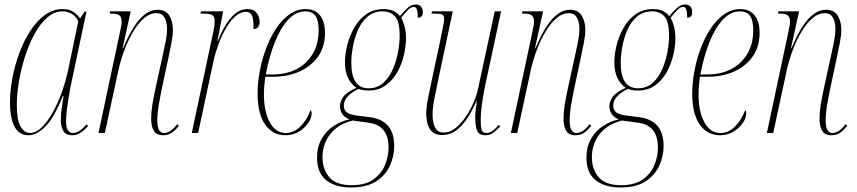

<svg xmlns="http://www.w3.org/2000/svg" viewBox="-20 -586 3778 846"><path d="M106 10Q64 10 44 -28Q24 -66 24 -134Q24 -185 34.5 -241.5Q45 -298 65 -352Q85 -406 113.5 -450Q142 -494 178 -520Q214 -546 256 -546Q285 -546 303 -534Q321 -522 333 -505L353 -535H361L290 -200Q286 -179 281.5 -151Q277 -123 274 -96.5Q271 -70 271 -52Q271 0 302 0Q316 0 330.5 -9.5Q345 -19 362 -38L368 -31Q352 -12 335 -1Q318 10 298 10Q270 10 259 -9Q248 -28 248 -58Q248 -82 252 -110Q256 -138 260 -163H257Q218 -66 179.5 -28Q141 10 106 10ZM112 0Q138 0 163 -24Q188 -48 211 -88.5Q234 -129 252 -179Q270 -229 281 -281L325 -492Q315 -514 296.5 -525Q278 -536 256 -536Q220 -536 188.5 -509Q157 -482 132.5 -437Q108 -392 90.5 -337.5Q73 -283 63.5 -227Q54 -171 54 -123Q54 -58 70.5 -29Q87 0 112 0Z M699 10Q670 10 658 -9Q646 -28 646 -64Q646 -92 651.5 -126Q657 -160 666 -200L697 -342Q701 -361 708.5 -396Q716 -431 716 -459Q716 -473 712.5 -489Q709 -505 699 -516.5Q689 -528 668 -528Q641 -528 615.5 -506.5Q590 -485 568 -448.5Q546 -412 529 -367.5Q512 -323 502 -278L442 0H414L508 -442Q512 -460 514 -471Q516 -482 516 -489Q516 -509 507 -517.5Q498 -526 472 -526H463L465 -536H556L520 -373H522Q560 -463 597 -503Q634 -543 674 -543Q711 -543 726.5 -516.5Q742 -490 742 -456Q742 -431 735.5 -397Q729 -363 721 -326L691 -186Q684 -151 678.5 -118Q673 -85 673 -57Q673 -29 680 -14.5Q687 0 704 0Q715 0 728.5 -7.5Q742 -15 761 -39L768 -31Q747 -6 731.5 2Q716 10 699 10Z M919 -442Q923 -460 924.5 -473Q926 -486 926 -493Q926 -515 913.5 -520.5Q901 -526 876 -526H863L866 -536H963L938 -405H940Q964 -468 997 -507Q1030 -546 1070 -546Q1099 -546 1111.5 -528Q1124 -510 1124 -490Q1124 -476 1117.5 -467Q1111 -458 1097 -458V-470Q1097 -508 1088.5 -521Q1080 -534 1064 -534Q1040 -534 1017.5 -514.5Q995 -495 976 -462.5Q957 -430 943 -392Q929 -354 921 -318L853 0H825Z M1237 10Q1182 10 1148.5 -37Q1115 -84 1115 -174Q1115 -220 1124.5 -271.5Q1134 -323 1152 -371.5Q1170 -420 1196 -459.5Q1222 -499 1255 -522.5Q1288 -546 1327 -546Q1368 -546 1390 -518.5Q1412 -491 1412 -441Q1412 -380 1381.5 -337Q1351 -294 1300 -271Q1249 -248 1187 -248H1149Q1148 -242 1145.5 -218Q1143 -194 1143 -169Q1143 -95 1168.5 -47.5Q1194 0 1239 0Q1276 0 1305 -30Q1334 -60 1348 -100Q1350 -99 1351.5 -96Q1353 -93 1353 -85Q1353 -66 1338 -44Q1323 -22 1297 -6Q1271 10 1237 10ZM1183 -258Q1241 -258 1286 -281Q1331 -304 1357.5 -348Q1384 -392 1384 -453Q1384 -497 1369.5 -516.5Q1355 -536 1326 -536Q1284 -536 1250 -499.5Q1216 -463 1191 -400Q1166 -337 1151 -258Z M1527 240Q1458 240 1417.5 208Q1377 176 1377 109Q1377 61 1397 26Q1417 -9 1449.5 -30.5Q1482 -52 1520 -60Q1497 -69 1487.5 -84.5Q1478 -100 1478 -117Q1478 -138 1492.5 -159Q1507 -180 1550 -199Q1529 -213 1514.5 -240.5Q1500 -268 1500 -313Q1500 -347 1510 -387Q1520 -427 1540.5 -463.5Q1561 -500 1593.5 -523Q1626 -546 1671 -546Q1718 -546 1742 -515Q1761 -538 1777 -552Q1793 -566 1812 -566Q1828 -566 1835.5 -556.5Q1843 -547 1843 -532Q1843 -508 1821 -508Q1821 -556 1804 -556Q1792 -556 1778.5 -543Q1765 -530 1748 -508Q1755 -496 1762 -472Q1769 -448 1769 -416Q1769 -386 1760.5 -347Q1752 -308 1732.5 -271.5Q1713 -235 1681 -211Q1649 -187 1603 -187Q1586 -187 1575 -190Q1564 -193 1559 -194Q1495 -162 1495 -121Q1495 -99 1510.5 -89.5Q1526 -80 1551 -77L1607 -70Q1717 -57 1717 57Q1717 102 1698 144Q1679 186 1637.5 213Q1596 240 1527 240ZM1604 -197Q1642 -197 1668 -220Q1694 -243 1710 -279Q1726 -315 1733.5 -355Q1741 -395 1741 -429Q1741 -493 1720 -514.5Q1699 -536 1667 -536Q1627 -536 1600 -513Q1573 -490 1557.5 -454.5Q1542 -419 1535 -380Q1528 -341 1528 -309Q1528 -197 1604 -197ZM1530 230Q1590 230 1625.5 204.5Q1661 179 1676.5 141Q1692 103 1692 64Q1692 -33 1606 -45L1534 -55Q1470 -39 1435.5 4.5Q1401 48 1401 107Q1401 160 1431 195Q1461 230 1530 230Z M2120 10Q2090 10 2082 -11Q2074 -32 2074 -69Q2074 -81 2075.5 -96Q2077 -111 2081 -142H2080Q2048 -68 2011 -29.5Q1974 9 1929 9Q1891 9 1874.5 -17Q1858 -43 1858 -85Q1858 -114 1866.5 -155.5Q1875 -197 1882 -230L1921 -413Q1926 -439 1931.5 -465.5Q1937 -492 1937 -502Q1937 -518 1928.5 -522Q1920 -526 1894 -526H1881L1884 -536H1975L1910 -230Q1903 -196 1894.5 -153.5Q1886 -111 1886 -83Q1886 -2 1934 -2Q1964 -2 1989.5 -23.5Q2015 -45 2035.5 -76.5Q2056 -108 2069 -140Q2082 -172 2086 -193L2160 -536H2188L2116 -201Q2109 -166 2103.5 -127Q2098 -88 2098 -57Q2098 -32 2101.5 -16Q2105 0 2123 0Q2139 0 2152 -10.5Q2165 -21 2178 -36L2184 -29Q2171 -15 2155.5 -2.5Q2140 10 2120 10Z M2516 10Q2487 10 2475 -9Q2463 -28 2463 -64Q2463 -92 2468.5 -126Q2474 -160 2483 -200L2514 -342Q2518 -361 2525.5 -396Q2533 -431 2533 -459Q2533 -473 2529.5 -489Q2526 -505 2516 -516.5Q2506 -528 2485 -528Q2458 -528 2432.5 -506.5Q2407 -485 2385 -448.5Q2363 -412 2346 -367.5Q2329 -323 2319 -278L2259 0H2231L2325 -442Q2329 -460 2331 -471Q2333 -482 2333 -489Q2333 -509 2324 -517.5Q2315 -526 2289 -526H2280L2282 -536H2373L2337 -373H2339Q2377 -463 2414 -503Q2451 -543 2491 -543Q2528 -543 2543.5 -516.5Q2559 -490 2559 -456Q2559 -431 2552.5 -397Q2546 -363 2538 -326L2508 -186Q2501 -151 2495.5 -118Q2490 -85 2490 -57Q2490 -29 2497 -14.5Q2504 0 2521 0Q2532 0 2545.5 -7.5Q2559 -15 2578 -39L2585 -31Q2564 -6 2548.5 2Q2533 10 2516 10Z M2714 240Q2645 240 2604.5 208Q2564 176 2564 109Q2564 61 2584 26Q2604 -9 2636.5 -30.5Q2669 -52 2707 -60Q2684 -69 2674.5 -84.5Q2665 -100 2665 -117Q2665 -138 2679.5 -159Q2694 -180 2737 -199Q2716 -213 2701.5 -240.5Q2687 -268 2687 -313Q2687 -347 2697 -387Q2707 -427 2727.5 -463.5Q2748 -500 2780.5 -523Q2813 -546 2858 -546Q2905 -546 2929 -515Q2948 -538 2964 -552Q2980 -566 2999 -566Q3015 -566 3022.5 -556.5Q3030 -547 3030 -532Q3030 -508 3008 -508Q3008 -556 2991 -556Q2979 -556 2965.5 -543Q2952 -530 2935 -508Q2942 -496 2949 -472Q2956 -448 2956 -416Q2956 -386 2947.5 -347Q2939 -308 2919.5 -271.5Q2900 -235 2868 -211Q2836 -187 2790 -187Q2773 -187 2762 -190Q2751 -193 2746 -194Q2682 -162 2682 -121Q2682 -99 2697.5 -89.5Q2713 -80 2738 -77L2794 -70Q2904 -57 2904 57Q2904 102 2885 144Q2866 186 2824.5 213Q2783 240 2714 240ZM2791 -197Q2829 -197 2855 -220Q2881 -243 2897 -279Q2913 -315 2920.5 -355Q2928 -395 2928 -429Q2928 -493 2907 -514.5Q2886 -536 2854 -536Q2814 -536 2787 -513Q2760 -490 2744.5 -454.5Q2729 -419 2722 -380Q2715 -341 2715 -309Q2715 -197 2791 -197ZM2717 230Q2777 230 2812.5 204.5Q2848 179 2863.5 141Q2879 103 2879 64Q2879 -33 2793 -45L2721 -55Q2657 -39 2622.5 4.5Q2588 48 2588 107Q2588 160 2618 195Q2648 230 2717 230Z M3152 10Q3097 10 3063.5 -37Q3030 -84 3030 -174Q3030 -220 3039.5 -271.5Q3049 -323 3067 -371.5Q3085 -420 3111 -459.5Q3137 -499 3170 -522.5Q3203 -546 3242 -546Q3283 -546 3305 -518.5Q3327 -491 3327 -441Q3327 -380 3296.5 -337Q3266 -294 3215 -271Q3164 -248 3102 -248H3064Q3063 -242 3060.5 -218Q3058 -194 3058 -169Q3058 -95 3083.5 -47.5Q3109 0 3154 0Q3191 0 3220 -30Q3249 -60 3263 -100Q3265 -99 3266.5 -96Q3268 -93 3268 -85Q3268 -66 3253 -44Q3238 -22 3212 -6Q3186 10 3152 10ZM3098 -258Q3156 -258 3201 -281Q3246 -304 3272.5 -348Q3299 -392 3299 -453Q3299 -497 3284.5 -516.5Q3270 -536 3241 -536Q3199 -536 3165 -499.5Q3131 -463 3106 -400Q3081 -337 3066 -258Z M3644 10Q3615 10 3603 -9Q3591 -28 3591 -64Q3591 -92 3596.5 -126Q3602 -160 3611 -200L3642 -342Q3646 -361 3653.5 -396Q3661 -431 3661 -459Q3661 -473 3657.5 -489Q3654 -505 3644 -516.5Q3634 -528 3613 -528Q3586 -528 3560.5 -506.5Q3535 -485 3513 -448.5Q3491 -412 3474 -367.5Q3457 -323 3447 -278L3387 0H3359L3453 -442Q3457 -460 3459 -471Q3461 -482 3461 -489Q3461 -509 3452 -517.5Q3443 -526 3417 -526H3408L3410 -536H3501L3465 -373H3467Q3505 -463 3542 -503Q3579 -543 3619 -543Q3656 -543 3671.5 -516.5Q3687 -490 3687 -456Q3687 -431 3680.5 -397Q3674 -363 3666 -326L3636 -186Q3629 -151 3623.5 -118Q3618 -85 3618 -57Q3618 -29 3625 -14.5Q3632 0 3649 0Q3660 0 3673.5 -7.5Q3687 -15 3706 -39L3713 -31Q3692 -6 3676.5 2Q3661 10 3644 10Z"/></svg>

Font: Noto Serif Display ExtraCondensed Thin
Style: Italic
Weight: 100
Width: 2
Italic angle: -12°
Designer: Monotype Design Team
Foundry: Monotype Imaging Inc.
Version: Version 2.009